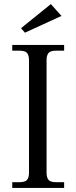

<svg xmlns="http://www.w3.org/2000/svg" viewBox="-20 -920 374 940"><path d="M294 0H40V-28H74Q104 -28 113 -40Q122 -52 122 -74V-626Q122 -648 113 -660Q104 -672 74 -672H40V-700H294V-672H256Q226 -672 217 -660Q208 -648 208 -626V-74Q208 -52 217 -40Q226 -28 256 -28H294ZM281 -842 102 -760 83 -782 229 -900Z"/></svg>

Font: Montaga
Style: Regular
Weight: 400
Designer: Alejandra Rodriguez
Foundry: Alejandra Rodriguez
Version: Version 1.001